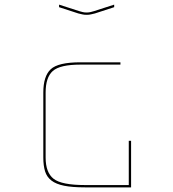

<svg xmlns="http://www.w3.org/2000/svg" viewBox="-20 -899 748 829"><path d="M347 -90Q292 -90 257 -97Q222 -104 202 -119.5Q182 -135 174.5 -159.5Q167 -184 167 -219V-499Q167 -570 199 -600Q231 -630 327 -630H500V-620H327Q239 -620 208 -592.5Q177 -565 177 -499V-219Q177 -154 211.5 -127Q246 -100 347 -100H536V-291H546V-90ZM235 -879 322 -851Q329 -849 336.5 -847Q344 -845 354 -845Q364 -845 371.5 -847Q379 -849 386 -851L473 -879V-868L390 -841Q381 -839 373 -837Q365 -835 354 -835Q343 -835 335 -837Q327 -839 318 -841L235 -868Z"/></svg>

Font: Bungee Hairline
Style: Regular
Weight: 400
Designer: David Jonathan Ross
Foundry: David Jonathan Ross
Version: Version 1.000;PS 1.0;hotconv 1.0.72;makeotf.lib2.5.5900